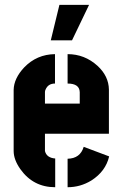

<svg xmlns="http://www.w3.org/2000/svg" viewBox="-20 -783 514 803"><path d="M192.4 -614.3 228.5 -762.7H352.5L281.2 -614.3ZM37.1 -151.4V-407.2Q38.1 -455.1 81.1 -501Q133.8 -555.7 210 -556.6V-433.6Q181.6 -433.6 170.9 -409.2Q168 -403.3 168 -398.4V-349.6H313.5V-397.5Q312.5 -433.6 262.7 -433.6V-556.6Q334 -556.6 387.7 -507.8Q434.6 -464.8 435.5 -408.2V-223.6H168V-151.4Q174.8 -123 210.9 -120.1V0Q119.1 0 65.4 -75.2Q37.1 -115.2 37.1 -151.4ZM262.7 0V-119.1Q315.4 -120.1 330.1 -168.9L436.5 -128.9Q421.9 -66.4 362.3 -28.3Q316.4 0 262.7 0Z"/></svg>

Font: Post No Bills Colombo
Style: ExtraBold
Weight: 900
Designer: Kosala Senevirathne, Siva Puranthara, Lasantha Premarathna, Tharique Azeez
Foundry: Mooniak
Version: Version 1.220 ; ttfautohint (v1.5)